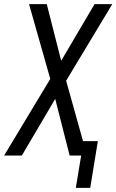

<svg xmlns="http://www.w3.org/2000/svg" viewBox="-28 -755 565 932"><path d="M340 157 366 0H310L240 -275L78 0H-8L216 -372L113 -735H199L269 -460L431 -735H517L293 -363L375 -70H447L410 157Z"/></svg>

Font: Iosevka
Style: Italic
Weight: 400
Italic angle: -9°
Monospace: yes
Designer: Belleve Invis
Foundry: Belleve Invis
Version: Version 32.5.0; ttfautohint (v1.8.4)